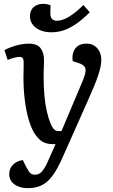

<svg xmlns="http://www.w3.org/2000/svg" viewBox="-20 -750 587 999"><path d="M311 57Q296 92 279 123.5Q262 155 241.5 179Q221 203 192.5 216Q164 229 125 229Q82 229 55 209Q28 189 28 156Q28 127 47.5 107Q67 87 99 83L114 114Q123 130 129 140Q135 150 142.5 154.5Q150 159 162 159Q177 159 188.5 151Q200 143 211.5 124.5Q223 106 236 74L269 0H255Q221 0 199 -14Q177 -28 157 -60Q141 -87 128.5 -130.5Q116 -174 109 -229.5Q102 -285 102 -349Q102 -360 102.5 -373.5Q103 -387 103 -401.5Q103 -416 103 -426Q103 -442 97.5 -448Q92 -454 80 -454Q70 -454 51.5 -449Q33 -444 20 -438L3 -489Q15 -496 35.5 -504Q56 -512 81 -517.5Q106 -523 129 -523Q173 -523 191 -499.5Q209 -476 209 -436Q209 -425 208.5 -412.5Q208 -400 207.5 -386Q207 -372 207 -355Q207 -300 211 -254Q215 -208 223.5 -171Q232 -134 244 -105Q251 -90 257.5 -81.5Q264 -73 271 -70.5Q278 -68 286 -68H300L413 -336Q423 -361 425 -377Q427 -393 419.5 -403.5Q412 -414 394 -420L358 -432Q353 -473 372 -498Q391 -523 430 -523Q454 -523 471 -512Q488 -501 497.5 -482Q507 -463 507 -438Q507 -421 503 -402Q499 -383 491 -358.5Q483 -334 469.5 -301.5Q456 -269 437 -226ZM248 -582Q198 -582 167 -605.5Q136 -629 136 -666Q136 -696 155 -713Q174 -730 205 -730Q216 -730 224.5 -728Q233 -726 243 -723L242 -687Q241 -663 249.5 -652.5Q258 -642 277 -642Q304 -642 339 -663Q374 -684 414 -724L447 -686Q410 -649 376.5 -626Q343 -603 312 -592.5Q281 -582 248 -582Z"/></svg>

Font: Literata 18pt Medium
Style: Italic
Weight: 500
Italic angle: -2°
Designer: Latin by Veronika Burian and Jose Scaglione. Greek by Irene Vlachou. Cyrillic by Vera Evstafieva
Foundry: TypeTogether
Version: Version 3.103;gftools[0.9.29]